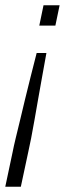

<svg xmlns="http://www.w3.org/2000/svg" viewBox="-54 -530 246 728"><path d="M-34 178 -6 46Q-2 25 5.5 -6Q13 -37 22 -74Q31 -111 41 -153.5Q51 -196 62.5 -240.5Q74 -285 85 -329H122Q114 -285 106 -240.5Q98 -196 90.5 -153.5Q83 -111 76.5 -73.5Q70 -36 64 -5.5Q58 25 53 47L25 178ZM95 -433 111 -510H172L156 -433Z"/></svg>

Font: Saira ExtraCondensed Light
Style: Italic
Weight: 300
Width: 2
Italic angle: -12°
Designer: Hector Gatti with collaboration of the Omnibus-Type team
Foundry: Omnibus-Type
Version: Version 1.101